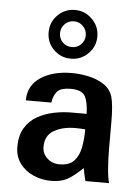

<svg xmlns="http://www.w3.org/2000/svg" viewBox="-52 -752 584 805"><g transform="rotate(5 239.5 -349.5)"><path d="M317.4 -215.8Q317.4 -174.8 310.5 -139.6Q303.7 -104.5 283.7 -82.5Q263.7 -60.5 221.7 -60.5Q191.4 -60.5 170.4 -80.1Q149.4 -99.6 149.4 -127.9Q149.4 -175.8 186 -196.8Q222.7 -217.8 275.4 -217.8Q300.8 -217.8 317.4 -215.8ZM436.5 0Q429.7 -23.4 426.8 -64.5Q423.8 -105.5 423.8 -147.5V-255.9Q423.8 -290 421.4 -317.9Q418.9 -345.7 414.1 -362.3Q403.3 -395.5 374.5 -413.6Q345.7 -431.6 310.1 -439Q274.4 -446.3 242.2 -446.3Q161.1 -446.3 109.9 -412.1Q58.6 -377.9 58.6 -315.4H166Q170.9 -348.6 187 -364.3Q203.1 -379.9 241.2 -379.9Q290 -379.9 303.2 -354.5Q316.4 -329.1 317.4 -281.2H253.9Q216.8 -281.2 179.2 -273.4Q141.6 -265.6 109.9 -247.6Q78.1 -229.5 59.1 -197.8Q40 -166 40 -119.1Q40 -78.1 61.5 -48.8Q83 -19.5 118.2 -3.9Q153.3 11.7 193.4 11.7Q233.4 11.7 260.7 -2.9Q288.1 -17.6 325.2 -53.7Q327.1 -42 330.6 -26.4Q334 -10.7 336.9 0ZM334 -608.4Q334 -565.4 303.7 -535.6Q273.4 -505.9 231.4 -505.9Q188.5 -505.9 158.7 -535.6Q128.9 -565.4 128.9 -608.4Q128.9 -650.4 158.7 -680.7Q188.5 -710.9 231.4 -710.9Q273.4 -710.9 303.7 -680.7Q334 -650.4 334 -608.4ZM285.2 -608.4Q285.2 -630.9 269.5 -647Q253.9 -663.1 231.4 -663.1Q208 -663.1 192.4 -647Q176.8 -630.9 176.8 -608.4Q176.8 -585.9 192.4 -570.3Q208 -554.7 231.4 -554.7Q253.9 -554.7 269.5 -570.3Q285.2 -585.9 285.2 -608.4Z"/></g></svg>

Font: Namkio Khamti
Style: Bold
Weight: 700
Designer: Debbi Hosken
Foundry: SIL International
Version: Version 3.917